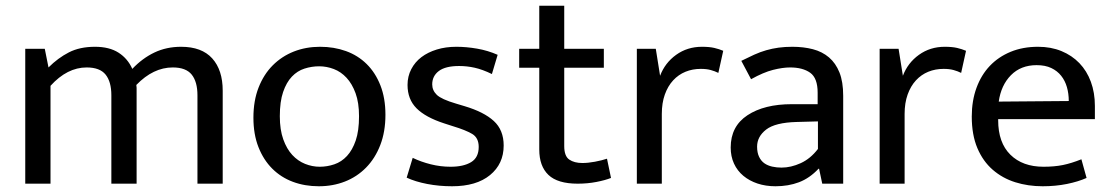

<svg xmlns="http://www.w3.org/2000/svg" viewBox="-20 -640 3871 669"><path d="M156 0H68V-470H136L149 -405Q182 -438 220 -457.5Q258 -477 311 -477Q361 -477 393 -456.5Q425 -436 441 -400Q476 -437 518 -457Q560 -477 611 -477Q683 -477 719.5 -436.5Q756 -396 756 -324V0H668V-308Q668 -355 648 -380Q628 -405 582 -405Q514 -405 455 -344Q456 -339 456 -334Q456 -329 456 -324V0H368V-308Q368 -355 348 -380Q328 -405 282 -405Q214 -405 156 -341Z M1323 -240Q1323 -181 1305 -134.5Q1287 -88 1255.5 -56Q1224 -24 1182 -7.5Q1140 9 1091 9Q1042 9 1000.5 -6.5Q959 -22 928.5 -52.5Q898 -83 880.5 -127.5Q863 -172 863 -230Q863 -289 881 -335Q899 -381 930.5 -412.5Q962 -444 1004 -460.5Q1046 -477 1095 -477Q1144 -477 1185.5 -462Q1227 -447 1257.5 -417Q1288 -387 1305.5 -342.5Q1323 -298 1323 -240ZM1231 -235Q1231 -282 1219 -315Q1207 -348 1187.5 -369Q1168 -390 1143 -399.5Q1118 -409 1092 -409Q1066 -409 1041 -401Q1016 -393 997 -373Q978 -353 966.5 -319.5Q955 -286 955 -235Q955 -188 967 -154.5Q979 -121 998.5 -100Q1018 -79 1043 -69Q1068 -59 1094 -59Q1120 -59 1145 -67.5Q1170 -76 1189 -96.5Q1208 -117 1219.5 -150.5Q1231 -184 1231 -235Z M1694 -382Q1661 -398 1634 -404Q1607 -410 1580 -410Q1532 -410 1509 -392.5Q1486 -375 1486 -346Q1486 -325 1502 -309.5Q1518 -294 1569 -279L1599 -270Q1666 -250 1700.5 -218.5Q1735 -187 1735 -133Q1735 -69 1687.5 -30Q1640 9 1555 9Q1510 9 1468.5 1Q1427 -7 1397 -21L1418 -90Q1447 -76 1481 -67.5Q1515 -59 1550 -59Q1595 -59 1621.5 -75Q1648 -91 1648 -128Q1648 -160 1625 -173.5Q1602 -187 1559 -200L1528 -210Q1463 -231 1431.5 -262.5Q1400 -294 1400 -344Q1400 -374 1413 -399Q1426 -424 1448.5 -441Q1471 -458 1502 -467.5Q1533 -477 1570 -477Q1605 -477 1642.5 -470.5Q1680 -464 1714 -449Z M2084 -404H1946V-131Q1946 -96 1963.5 -84Q1981 -72 2009 -72Q2029 -72 2053 -76.5Q2077 -81 2095 -87L2109 -20Q2089 -12 2058 -6Q2027 0 1993 0Q1923 0 1891 -30.5Q1859 -61 1859 -119V-404H1789V-470H1859V-620H1946V-470H2084Z M2199 0V-470H2265L2280 -376Q2297 -421 2336 -449Q2375 -477 2426 -477Q2452 -477 2469 -473Q2486 -469 2500 -463L2483 -386Q2471 -392 2456.5 -396Q2442 -400 2422 -400Q2393 -400 2368.5 -390Q2344 -380 2325.5 -360Q2307 -340 2296.5 -310.5Q2286 -281 2286 -243V0Z M2563 -428Q2587 -440 2608 -449.5Q2629 -459 2650 -465Q2671 -471 2693 -474Q2715 -477 2741 -477Q2780 -477 2812.5 -468.5Q2845 -460 2868.5 -440Q2892 -420 2905 -387.5Q2918 -355 2918 -306V0H2845L2834 -52H2832Q2801 -19 2764 -5Q2727 9 2682 9Q2648 9 2619.5 -0.5Q2591 -10 2570 -27.5Q2549 -45 2537.5 -70Q2526 -95 2526 -126Q2526 -200 2584.5 -238.5Q2643 -277 2739 -277H2829V-317Q2829 -368 2803 -386.5Q2777 -405 2733 -405Q2707 -405 2673.5 -396.5Q2640 -388 2597 -364ZM2830 -217 2756 -215Q2681 -213 2649.5 -188.5Q2618 -164 2618 -129Q2618 -108 2625 -93.5Q2632 -79 2643.5 -71Q2655 -63 2670.5 -59.5Q2686 -56 2703 -56Q2736 -56 2770 -71.5Q2804 -87 2830 -121Z M3045 0V-470H3111L3126 -376Q3143 -421 3182 -449Q3221 -477 3272 -477Q3298 -477 3315 -473Q3332 -469 3346 -463L3329 -386Q3317 -392 3302.5 -396Q3288 -400 3268 -400Q3239 -400 3214.5 -390Q3190 -380 3171.5 -360Q3153 -340 3142.5 -310.5Q3132 -281 3132 -243V0Z M3795 -225H3458V-221Q3458 -143 3500.5 -101Q3543 -59 3616 -59Q3654 -59 3683.5 -65Q3713 -71 3748 -85L3766 -20Q3737 -7 3697.5 1Q3658 9 3613 9Q3562 9 3517.5 -5Q3473 -19 3439 -48.5Q3405 -78 3385.5 -124Q3366 -170 3366 -234Q3366 -289 3382.5 -334Q3399 -379 3429 -410.5Q3459 -442 3501.5 -459.5Q3544 -477 3597 -477Q3642 -477 3678.5 -462Q3715 -447 3741 -420Q3767 -393 3781 -355Q3795 -317 3795 -271ZM3704 -288Q3704 -314 3697.5 -336.5Q3691 -359 3677.5 -376Q3664 -393 3643 -403Q3622 -413 3592 -413Q3537 -413 3502.5 -378Q3468 -343 3460 -286Z"/></svg>

Font: Mukta Mahee
Style: Regular
Weight: 400
Designer: Shuchita Grover, Noopur Datye, Girish Dalvi, Yashodeep Gholap
Foundry: Ek Type
Version: Version 2.538;PS 1.000;hotconv 16.6.51;makeotf.lib2.5.65220;